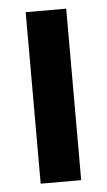

<svg xmlns="http://www.w3.org/2000/svg" viewBox="-45 -578 340 609"><g transform="rotate(-5 125.0 -273.0)"><path d="M189 0V-546H60V0Z"/></g></svg>

Font: Noto Sans Gurmukhi ExtraCondensed
Style: Bold
Weight: 700
Width: 2
Designer: Jelle Bosma - Monotype Design Team
Foundry: Monotype Imaging Inc.
Version: Version 2.004